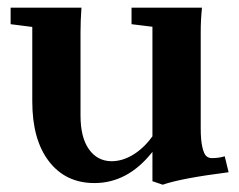

<svg xmlns="http://www.w3.org/2000/svg" viewBox="-20 -476 637 511"><path d="M231.4 11.2Q154.8 11.2 110.4 -46.4Q65.9 -104 65.9 -206.1V-404.3L8.3 -411.6V-455.6H196.8Q194.3 -421.4 194.3 -390.6V-168.5Q194.3 -110.4 216.6 -78.9Q238.8 -47.4 276.4 -46.9Q306.2 -46.9 334.7 -64.5Q363.3 -82 385.7 -113.3V-404.8L330.1 -411.6V-455.6H517.6Q514.2 -423.8 514.2 -390.6V-134.8Q514.2 -102.5 518.6 -84.2Q522.9 -65.9 529.1 -60.5Q535.2 -55.2 543.9 -55.2Q563 -55.2 578.1 -60.1L588.4 -17.6Q461.9 -1.5 413.1 15.6L385.7 6.3V-71.8Q320.3 11.2 231.4 11.2Z"/></svg>

Font: Elstob 6pt
Style: Bold
Weight: 700
Designer: Peter S. Baker
Version: Version 1.015